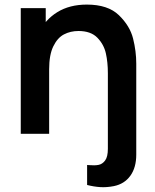

<svg xmlns="http://www.w3.org/2000/svg" viewBox="-20 -575 666 825"><path d="M469.3 224.7Q438.1 230.8 410.7 229Q383.2 227.2 354.3 219.8V133.8Q356.2 133.9 358.2 134.2Q360.2 134.5 362.3 134.5Q386.8 136.7 403.4 133.5Q419.9 130.4 431.7 114.6Q443.5 98.8 443.5 64.2V-1.8H565.5V89.2Q565.5 145 540.1 180.2Q514.7 215.5 469.3 224.7ZM443.5 -260.2Q443.5 -307 435 -345.3Q426.6 -383.7 398.5 -412.8Q370.5 -441.8 317.3 -441.8Q282.7 -441.8 254.8 -427.2Q227 -412.7 209.1 -376Q191.2 -339.3 191.2 -277.5L119.7 -308.2Q119.7 -377.9 146.7 -434Q173.7 -490.2 226.3 -522.8Q279 -555.3 353.2 -555.3Q443.7 -555.3 490.8 -509.8Q538 -464.2 551.8 -409.5Q565.5 -354.8 565.5 -301.5V0H443.5ZM69.2 0V-540H176.5V-372.5H191.2V0Z"/></svg>

Font: Manrope
Style: Regular
Weight: 400
Designer: Mikhail Sharanda
Foundry: Mikhail Sharanda
Version: Version 4.503